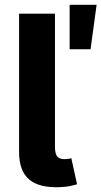

<svg xmlns="http://www.w3.org/2000/svg" viewBox="-20 -785 427 809"><path d="M60.4 -727.3H211.6V-163.4Q212 -137.4 221.1 -125.9Q230.1 -114.3 252.1 -114.3Q263.5 -114.7 269.9 -115.8Q276.3 -116.8 280.5 -118.6L304.7 -8.5Q293 -5 276.1 -1.2Q259.2 2.5 230.8 3.6Q143.8 6.7 102.3 -29.3Q60.7 -65.3 60.4 -143.1ZM273.4 -577.4V-764.9H387.1L361.5 -577.4Z"/></svg>

Font: InterMG
Style: Bold
Weight: 700
Designer: Rasmus Andersson
Foundry: rsms
Version: Version 3.019;December 26, 2023;FontCreator 15.0.0.2955 64-b